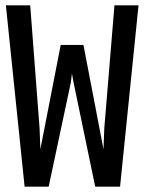

<svg xmlns="http://www.w3.org/2000/svg" viewBox="-20 -714 540 718"><path d="M292 -546 367 -156 370 -234 408 -694H498L429 -16H336L255 -406L249 -439L245 -406L162 -16H72L2 -694H93L128 -234L131 -156L207 -546Z"/></svg>

Font: D2Coding ligature
Style: Regular
Weight: 400
Monospace: yes
Designer: Yong-Rak Park; Jeong-Hwan Yoon; Sang-Min Lee;
Foundry: NHN Corporation
Version: Version 1.3.2; Build 20180524